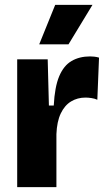

<svg xmlns="http://www.w3.org/2000/svg" viewBox="-20 -773 443 793"><path d="M51 0V-269V-528H177L182 -337H202Q206 -414 224.5 -458Q243 -502 275.5 -521Q308 -540 352 -540Q360 -540 369.5 -539Q379 -538 389 -535L382 -361Q371 -366 357.5 -368Q344 -370 333 -370Q300 -370 273.5 -354Q247 -338 231 -304.5Q215 -271 213 -219V0ZM263 -590H142L208 -753H362Z"/></svg>

Font: Bricolage Grotesque 24pt SemiCondensed ExtraBold
Style: Regular
Weight: 800
Width: 4
Designer: Mathieu Triay
Foundry: Atelier Triay
Version: Version 1.001;gftools[0.9.33.dev8+g029e19f]